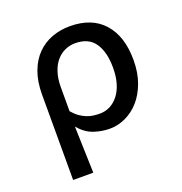

<svg xmlns="http://www.w3.org/2000/svg" viewBox="-124 -609 847 895"><g transform="rotate(-20 300.0 -161.5)"><path d="M88 178V-245Q88 -310 106 -358.5Q124 -407 155.5 -438.5Q187 -470 228.5 -485.5Q270 -501 318 -501Q427 -501 485.5 -435Q544 -369 544 -252Q544 -189 526 -140Q508 -91 478.5 -57.5Q449 -24 410.5 -6Q372 12 332 12Q291 12 252 -1.5Q213 -15 181 -53Q183 10 184.5 63.5Q186 117 188 178ZM312 -70Q339 -70 362.5 -82Q386 -94 404 -117Q422 -140 432 -173.5Q442 -207 442 -251Q442 -328 411.5 -373Q381 -418 314 -418Q287 -418 263 -407Q239 -396 221 -375Q203 -354 192.5 -322Q182 -290 182 -248V-129Q198 -110 214.5 -98.5Q231 -87 247.5 -80.5Q264 -74 280 -72Q296 -70 312 -70Z"/></g></svg>

Font: Source Code Pro Medium
Style: Regular
Weight: 500
Monospace: yes
Designer: Paul D. Hunt, Teo Tuominen
Foundry: Adobe Systems Incorporated
Version: Version 2.030;PS 1.000;hotconv 16.6.51;makeotf.lib2.5.65220